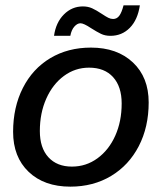

<svg xmlns="http://www.w3.org/2000/svg" viewBox="-20 -688 604 718"><path d="M29 -195Q29 -287 65.5 -359Q102 -431 168 -470.5Q234 -510 320 -510Q418 -510 477 -454.5Q536 -399 536 -305Q536 -213 499 -141.5Q462 -70 395.5 -30Q329 10 243 10Q145 10 87 -45.5Q29 -101 29 -195ZM435 -301Q435 -364 403 -399.5Q371 -435 313 -435Q261 -435 219 -404Q177 -373 153 -319Q129 -265 129 -198Q129 -135 161 -100Q193 -65 249 -65Q302 -65 344.5 -96Q387 -127 411 -180.5Q435 -234 435 -301ZM290 -664Q309 -664 324.5 -657Q340 -650 361 -636Q376 -626 385 -621.5Q394 -617 403 -617Q417 -617 426 -629Q435 -641 442 -668H503Q495 -614 465.5 -584Q436 -554 393 -554Q373 -554 357.5 -561.5Q342 -569 320 -583Q293 -601 281 -601Q269 -601 258 -588.5Q247 -576 243 -554H182Q189 -604 219 -634Q249 -664 290 -664Z"/></svg>

Font: Sarabun Medium
Style: Italic
Weight: 500
Italic angle: -10°
Designer: Suppakit Chalermlarp | Katatrad Co.,Ltd.
Foundry: Cadson Demak Co.,Ltd.
Version: Version 1.000; ttfautohint (v1.6)